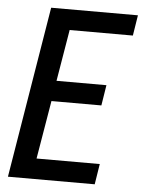

<svg xmlns="http://www.w3.org/2000/svg" viewBox="-53 -777 610 820"><g transform="rotate(5 252.5 -367.5)"><path d="M12 0 133 -735H505L491 -647H220L183 -426H397L383 -338H169L127 -88H398L384 0Z"/></g></svg>

Font: Iosevka Semibold
Style: Italic
Weight: 600
Italic angle: -9°
Monospace: yes
Designer: Belleve Invis
Foundry: Belleve Invis
Version: Version 32.5.0; ttfautohint (v1.8.4)